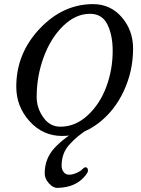

<svg xmlns="http://www.w3.org/2000/svg" viewBox="-20 -640 686 932"><path d="M260 272Q238 273 217.5 250Q197 227 197 202Q197 130 244 79Q291 28 371 -18H413Q378 6 359 21.5Q340 37 319 59.5Q298 82 288.5 108Q279 134 279 165Q279 181 288.5 194.5Q298 208 316 208Q332 208 351.5 199.5Q371 191 380 181Q389 172 395 172Q407 172 407 189Q407 196 397 209Q351 270 260 272ZM158 -169Q158 -116 190 -70.5Q222 -25 273 -25Q346 -25 405.5 -80Q465 -135 496 -218.5Q527 -302 527 -393Q527 -469 501.5 -521Q476 -573 417 -573Q347 -573 286.5 -514Q226 -455 192 -362.5Q158 -270 158 -169ZM432 -620Q516 -620 571 -556.5Q626 -493 626 -404Q626 -295 580.5 -197.5Q535 -100 455 -40Q375 20 282 20Q188 20 123.5 -51.5Q59 -123 59 -219Q59 -380 172 -500Q285 -620 432 -620Z"/></svg>

Font: EB Garamond 08
Style: Italic
Weight: 400
Italic angle: -14°
Version: Version 0.016